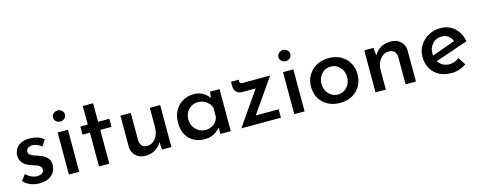

<svg xmlns="http://www.w3.org/2000/svg" viewBox="-30 -1229 4620 1849"><g transform="rotate(-15 2280.0 -304.0)"><path d="M201 9Q155 9 112 -7.5Q69 -24 41 -56L85 -114Q112 -89 139.5 -76.5Q167 -64 192 -64Q212 -64 228 -68.5Q244 -73 254 -84Q264 -95 264 -113Q264 -134 250 -146Q236 -158 214 -166Q192 -174 167 -181Q114 -198 87 -229.5Q60 -261 60 -304Q60 -337 76.5 -366.5Q93 -396 127 -415Q161 -434 211 -434Q257 -434 292 -423.5Q327 -413 357 -388L317 -326Q299 -344 274.5 -353.5Q250 -363 230 -364Q212 -364 197 -358.5Q182 -353 173 -342.5Q164 -332 164 -318Q163 -298 177.5 -285.5Q192 -273 215 -265.5Q238 -258 260 -250Q291 -241 315 -225.5Q339 -210 353 -188Q367 -166 367 -132Q367 -95 349 -62.5Q331 -30 294 -10.5Q257 9 201 9Z M494 -419H597V0H494ZM488 -569Q488 -593 507 -609Q526 -625 548 -625Q571 -625 589 -609Q607 -593 607 -569Q607 -545 589 -529.5Q571 -514 548 -514Q526 -514 507 -529.5Q488 -545 488 -569Z M794 -603H897V-418H1009V-337H897V0H794V-337H720V-418H794Z M1254 17Q1196 17 1159 -18Q1122 -53 1120 -108V-419H1223V-145Q1225 -113 1241.5 -92.5Q1258 -72 1295 -71Q1329 -71 1355.5 -91.5Q1382 -112 1397.5 -147.5Q1413 -183 1413 -229V-419H1516V0H1423L1415 -97L1419 -81Q1406 -53 1382 -30.5Q1358 -8 1325 4.5Q1292 17 1254 17Z M1849 10Q1790 10 1742 -14.5Q1694 -39 1666 -88Q1638 -137 1638 -209Q1638 -280 1667.5 -331Q1697 -382 1745.5 -409.5Q1794 -437 1851 -437Q1911 -437 1949.5 -411.5Q1988 -386 2010 -352L2003 -336L2013 -419H2108V0H2005V-105L2016 -80Q2012 -72 1999 -57.5Q1986 -43 1964.5 -27Q1943 -11 1914.5 -0.5Q1886 10 1849 10ZM1877 -74Q1910 -74 1936 -86Q1962 -98 1980 -120Q1998 -142 2005 -172V-259Q1997 -287 1978 -307.5Q1959 -328 1932.5 -340Q1906 -352 1874 -352Q1838 -352 1808 -334.5Q1778 -317 1760 -286Q1742 -255 1742 -214Q1742 -175 1760.5 -143Q1779 -111 1810 -92.5Q1841 -74 1877 -74Z M2311 -335Q2279 -335 2256 -355.5Q2233 -376 2233 -415V-459H2310V-445Q2310 -428 2318 -423.5Q2326 -419 2344 -419H2612L2365 -63L2345 -84H2608V0H2213L2466 -364L2482 -335Z M2741 -419H2844V0H2741ZM2735 -569Q2735 -593 2754 -609Q2773 -625 2795 -625Q2818 -625 2836 -609Q2854 -593 2854 -569Q2854 -545 2836 -529.5Q2818 -514 2795 -514Q2773 -514 2754 -529.5Q2735 -545 2735 -569Z M2965 -214Q2965 -277 2995 -327.5Q3025 -378 3078 -407Q3131 -436 3199 -436Q3268 -436 3320 -407Q3372 -378 3400.5 -327.5Q3429 -277 3429 -214Q3429 -151 3400.5 -100Q3372 -49 3320 -19.5Q3268 10 3198 10Q3131 10 3078.5 -17Q3026 -44 2995.5 -94.5Q2965 -145 2965 -214ZM3069 -213Q3069 -174 3086 -142.5Q3103 -111 3132 -92.5Q3161 -74 3197 -74Q3234 -74 3263 -92.5Q3292 -111 3308.5 -142.5Q3325 -174 3325 -213Q3325 -252 3308.5 -283Q3292 -314 3263 -333Q3234 -352 3197 -352Q3160 -352 3131 -333Q3102 -314 3085.5 -282.5Q3069 -251 3069 -213Z M3643 -419 3652 -323 3648 -336Q3669 -381 3713 -408.5Q3757 -436 3817 -436Q3876 -436 3914.5 -401Q3953 -366 3954 -310V0H3851V-274Q3850 -306 3832 -326.5Q3814 -347 3776 -348Q3742 -348 3714 -327.5Q3686 -307 3670 -272Q3654 -237 3654 -191V0H3551V-419Z M4309 10Q4236 10 4184 -18.5Q4132 -47 4104 -97.5Q4076 -148 4076 -213Q4076 -275 4107.5 -325.5Q4139 -376 4192.5 -406Q4246 -436 4311 -436Q4395 -436 4450.5 -387Q4506 -338 4525 -250L4184 -132L4160 -192L4433 -290L4412 -277Q4400 -308 4374 -331.5Q4348 -355 4303 -355Q4267 -355 4238.5 -337.5Q4210 -320 4193.5 -289.5Q4177 -259 4177 -218Q4177 -176 4194.5 -144.5Q4212 -113 4242.5 -95Q4273 -77 4311 -77Q4338 -77 4362.5 -87Q4387 -97 4409 -112L4456 -36Q4423 -15 4384.5 -2.5Q4346 10 4309 10Z"/></g></svg>

Font: Josefin Sans Thin Medium
Style: Regular
Weight: 500
Version: Version 2.000